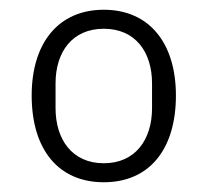

<svg xmlns="http://www.w3.org/2000/svg" viewBox="-20 -730 426 394"><path d="M193 -356C100 -356 45 -423 45 -534C45 -642 100 -710 193 -710C286 -710 341 -642 341 -534C341 -423 286 -356 193 -356ZM193 -395C258 -395 292 -444 292 -508V-559C292 -623 258 -671 193 -671C128 -671 94 -623 94 -559V-508C94 -444 128 -395 193 -395Z"/></svg>

Font: Plexus Sans Light
Style: Regular
Weight: 300
Version: Version 2.001;PS 002.001;hotconv 1.0.70;makeotf.lib2.5.58329